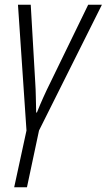

<svg xmlns="http://www.w3.org/2000/svg" viewBox="-20 -552 451 812"><path d="M40 240H94L145 0L411 -532H353L194 -205Q162 -141 136 -76H133Q132 -110 131.5 -142.5Q131 -175 129 -204L110 -532H56L92 0Z"/></svg>

Font: Noto Sans Display SemiCondensed Light
Style: Italic
Weight: 300
Width: 4
Italic angle: -12°
Designer: Monotype Design Team
Foundry: Monotype Imaging Inc.
Version: Version 1.900